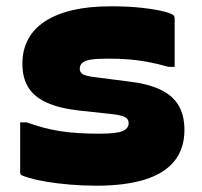

<svg xmlns="http://www.w3.org/2000/svg" viewBox="-20 -578 640 609"><path d="M295 -154Q351 -154 369.5 -162.5Q388 -171 388 -187Q388 -196 383 -201.5Q378 -207 366.5 -210.5Q355 -214 337 -216L234 -227Q170 -234 129.5 -252Q89 -270 70 -300.5Q51 -331 51 -376Q51 -419 69 -453Q87 -487 123 -510.5Q159 -534 211 -546Q263 -558 331 -558Q389 -558 432 -553Q475 -548 500 -541.5Q525 -535 531 -529Q532 -528 532.5 -526.5Q533 -525 533.5 -523.5Q534 -522 534 -519Q534 -481 534 -442.5Q534 -404 534 -366H514Q479 -376 449.5 -381.5Q420 -387 390 -389.5Q360 -392 321 -392Q288 -392 268.5 -389Q249 -386 241 -378.5Q233 -371 233 -360Q233 -352 238 -346.5Q243 -341 254.5 -338Q266 -335 283 -333L384 -320Q448 -313 488 -294Q528 -275 546.5 -243.5Q565 -212 565 -166Q565 -107 533.5 -67.5Q502 -28 439.5 -8.5Q377 11 286 11Q243 11 202 7.5Q161 4 128 -1.5Q95 -7 73 -13.5Q51 -20 46 -24Q45 -26 44.5 -27.5Q44 -29 44 -31Q44 -71 44 -110.5Q44 -150 44 -190H64Q90 -181 115 -174Q140 -167 168 -162.5Q196 -158 227.5 -156Q259 -154 295 -154Z"/></svg>

Font: Recursive Monospace Black
Style: Regular
Weight: 900
Version: Version 1.047